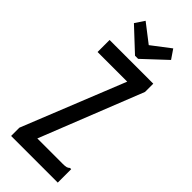

<svg xmlns="http://www.w3.org/2000/svg" viewBox="-260 -835 870 870"><g transform="rotate(45 175.0 -400.0)"><path d="M31 -53 229 -546H39V-623H319V-570L123 -76H285Q301 -76 308.5 -78Q316 -80 322 -86H330V0H31ZM270 -800 300 -756 191 -654H171L63 -755L93 -800L181 -732Z"/></g></svg>

Font: Inconsolata ExtraCondensed SemiBold
Style: Regular
Weight: 600
Width: 2
Monospace: yes
Designer: Raph Levien, Cyreal, Brenton Simpson
Foundry: Raph Levien, Cyreal, Google
Version: Version 3.001; ttfautohint (v1.8.2.53-6de2)